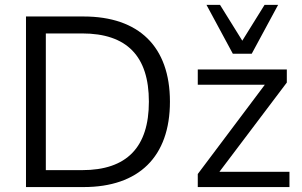

<svg xmlns="http://www.w3.org/2000/svg" viewBox="-20 -758 1222 778"><path d="M85.3 0H318.6C542.2 0 668.6 -122.5 668.6 -346.1C668.6 -569.6 542.2 -691.2 318.6 -691.2H85.3ZM312.7 -68.6H165.7V-622.5H312.7C494.1 -622.5 583.3 -530.4 583.3 -346.1C583.3 -161.8 494.1 -68.6 312.7 -68.6ZM781.4 0H1152.9V-61.8H852V-39.2L1142.2 -423.5V-476.5H781.4V-414.7H1068.6V-435.3L781.4 -52.9ZM923.5 -540.2H1000L1106.9 -738.2H1052L961.8 -593.1L871.6 -738.2H816.7Z"/></svg>

Font: LL Pando Sans
Style: Regular
Weight: 400
Designer: Joshua Smith
Foundry: Joshua Smith
Version: Version 1.000;Glyphs 3.2.1 (3258)